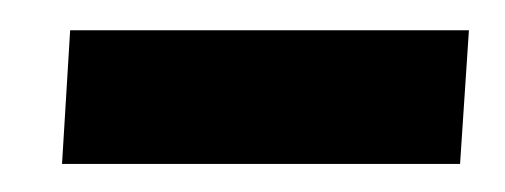

<svg xmlns="http://www.w3.org/2000/svg" viewBox="-20 -794 342 130"><path d="M22 -683 27.5 -773.5H297.5L291.5 -683Z"/></svg>

Font: Merriweather Sans SemiBold
Style: Italic
Weight: 600
Italic angle: -7.5°
Designer: Eben Sorkin
Foundry: Eben Sorkin
Version: Version 2.001